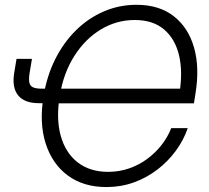

<svg xmlns="http://www.w3.org/2000/svg" viewBox="-20 -758 857 789"><path d="M417.5 10.7Q322.8 10.7 258.5 -36.9Q194.3 -84.5 167.5 -168.9Q140.6 -253.4 159.2 -364.3Q172.9 -447.3 207.5 -515.9Q242.2 -584.5 293 -634.3Q343.8 -684.1 407 -711.2Q470.2 -738.3 541 -738.3Q634.3 -738.3 694.3 -691.2Q754.4 -644 777.6 -561.8Q800.8 -479.5 783.2 -373L776.9 -333.5H202.6L212.4 -393.6H743.2L716.8 -371.1Q731.9 -460.4 716.1 -529.1Q700.2 -597.7 654.5 -636.7Q608.9 -675.8 533.7 -675.8Q458.5 -675.8 394 -636.7Q329.6 -597.7 285.2 -527.6Q240.7 -457.5 225.6 -364.3Q210 -270.5 229.5 -200.2Q249 -129.9 299.1 -90.8Q349.1 -51.8 424.3 -51.8Q469.7 -51.8 510.5 -65.9Q551.3 -80.1 585 -105Q618.7 -129.9 644 -162.4Q669.4 -194.8 683.6 -231.4H751.5Q734.9 -182.6 702.9 -138.9Q670.9 -95.2 627.2 -61.5Q583.5 -27.8 530.3 -8.5Q477.1 10.7 417.5 10.7ZM47.9 -516.1H111.3L101.6 -458Q97.7 -432.6 100.6 -418.7Q103.5 -404.8 115.7 -399.2Q127.9 -393.6 151.4 -393.6H190.9L181.2 -334H139.6Q81.1 -334 54.9 -365.7Q28.8 -397.5 38.1 -457Z"/></svg>

Font: Inter 28pt Light
Style: Italic
Weight: 300
Italic angle: -9.3988°
Designer: Rasmus Andersson
Foundry: rsms
Version: Version 4.001;git-66647c0bb